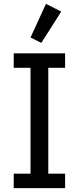

<svg xmlns="http://www.w3.org/2000/svg" viewBox="-20 -974 409 994"><path d="M51 0V-75H138V-623H51V-698H317V-623H230V-75H317V0ZM194 -752 138 -780 218 -954 297 -914Z"/></svg>

Font: IBM Plex Sans Cond Text
Style: Regular
Weight: 450
Width: 3
Designer: Mike Abbink, Paul van der Laan, Pieter van Rosmalen
Foundry: Bold Monday
Version: Version 1.3